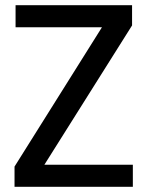

<svg xmlns="http://www.w3.org/2000/svg" viewBox="-20 -720 569 740"><path d="M36 0V-78L373 -615H40V-700H489V-622L151 -85H492V0Z"/></svg>

Font: DM Sans 28pt Medium
Style: Regular
Weight: 500
Version: Version 4.004;gftools[0.9.30]